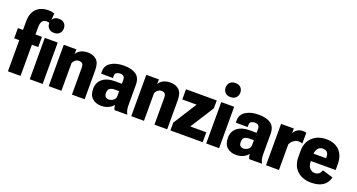

<svg xmlns="http://www.w3.org/2000/svg" viewBox="-44 -1329 3618 1946"><g transform="rotate(20 1765.0 -356.5)"><path d="M55.2 0H191.4V-411.6L189.9 -416.5V-520Q189.9 -567.9 205.1 -588.9Q220.2 -609.9 249 -609.9Q261.7 -609.9 270.5 -608.2Q279.3 -606.4 288.1 -603.5L296.4 -711.4Q282.7 -715.8 267.6 -718.8Q252.4 -721.7 231.4 -721.7Q148.9 -721.7 102.1 -674.8Q55.2 -627.9 55.2 -536.1ZM0.5 -335.9H259.8V-446.3H93.3H85.4H0.5Z M290.5 0H429.7V-446.3H290.5ZM281.2 -602.1Q281.2 -570.3 301.3 -547.9Q321.3 -525.4 359.9 -525.4Q397.9 -525.4 418.7 -547.6Q439.5 -569.8 439.5 -602.1Q439.5 -634.3 419.2 -655.8Q398.9 -677.2 360.4 -677.2Q322.3 -677.2 301.8 -655.5Q281.2 -633.8 281.2 -602.1Z M495.1 0H632.3V-297.4Q640.1 -319.3 658 -332.8Q675.8 -346.2 695.3 -346.2Q718.8 -346.2 732.2 -335Q745.6 -323.7 745.6 -288.6V0H882.8V-311.5Q882.8 -392.6 846.2 -424.6Q809.6 -456.5 752.9 -456.5Q707.5 -456.5 675 -439Q642.6 -421.4 631.8 -396H630.9V-446.3H495.1Z M927.2 -128.4Q927.2 -61.5 964.8 -27.8Q1002.4 5.9 1062.5 5.9Q1106.9 5.9 1142.6 -12.2Q1178.2 -30.3 1190.4 -52.7Q1192.4 -38.6 1195.8 -24.2Q1199.2 -9.8 1204.6 0H1339.8V-7.3Q1330.1 -22.9 1325.4 -46.1Q1320.8 -69.3 1320.8 -96.7V-314Q1320.8 -390.1 1274.2 -423.3Q1227.5 -456.5 1142.6 -456.5Q1057.1 -456.5 1003.7 -422.1Q950.2 -387.7 950.7 -327.6V-300.8L1078.6 -300.3V-326.7Q1078.6 -348.1 1094.5 -357.9Q1110.4 -367.7 1132.8 -367.7Q1157.7 -367.7 1170.7 -355.7Q1183.6 -343.8 1183.6 -319.8V-276.4H1104Q1024.4 -276.4 975.8 -237.5Q927.2 -198.7 927.2 -128.4ZM1064 -135.7Q1064 -170.4 1083.3 -183.3Q1102.5 -196.3 1136.2 -196.3H1183.6V-142.1Q1183.6 -115.2 1160.9 -98.1Q1138.2 -81.1 1113.3 -81.1Q1090.8 -81.1 1077.4 -92.8Q1064 -104.5 1064 -135.7Z M1385.3 0H1522.5V-297.4Q1530.3 -319.3 1548.1 -332.8Q1565.9 -346.2 1585.4 -346.2Q1608.9 -346.2 1622.3 -335Q1635.7 -323.7 1635.7 -288.6V0H1772.9V-311.5Q1772.9 -392.6 1736.3 -424.6Q1699.7 -456.5 1643.1 -456.5Q1597.7 -456.5 1565.2 -439Q1532.7 -421.4 1522 -396H1521V-446.3H1385.3Z M1807.6 0H2155.8V-106.9H1982.9L2145 -360.8V-446.3H1813.5V-336.4H1967.8L1807.6 -84Z M2193.8 0H2333V-446.3H2193.8ZM2184.6 -602.1Q2184.6 -570.3 2204.6 -547.9Q2224.6 -525.4 2263.2 -525.4Q2301.3 -525.4 2322 -547.6Q2342.8 -569.8 2342.8 -602.1Q2342.8 -634.3 2322.5 -655.8Q2302.2 -677.2 2263.7 -677.2Q2225.6 -677.2 2205.1 -655.5Q2184.6 -633.8 2184.6 -602.1Z M2380.4 -128.4Q2380.4 -61.5 2418 -27.8Q2455.6 5.9 2515.6 5.9Q2560.1 5.9 2595.7 -12.2Q2631.3 -30.3 2643.6 -52.7Q2645.5 -38.6 2648.9 -24.2Q2652.3 -9.8 2657.7 0H2793V-7.3Q2783.2 -22.9 2778.6 -46.1Q2773.9 -69.3 2773.9 -96.7V-314Q2773.9 -390.1 2727.3 -423.3Q2680.7 -456.5 2595.7 -456.5Q2510.3 -456.5 2456.8 -422.1Q2403.3 -387.7 2403.8 -327.6V-300.8L2531.7 -300.3V-326.7Q2531.7 -348.1 2547.6 -357.9Q2563.5 -367.7 2585.9 -367.7Q2610.8 -367.7 2623.8 -355.7Q2636.7 -343.8 2636.7 -319.8V-276.4H2557.1Q2477.5 -276.4 2429 -237.5Q2380.4 -198.7 2380.4 -128.4ZM2517.1 -135.7Q2517.1 -170.4 2536.4 -183.3Q2555.7 -196.3 2589.4 -196.3H2636.7V-142.1Q2636.7 -115.2 2614 -98.1Q2591.3 -81.1 2566.4 -81.1Q2543.9 -81.1 2530.5 -92.8Q2517.1 -104.5 2517.1 -135.7Z M2838.9 0H2978.5V-276.4Q2992.2 -306.6 3017.3 -323.5Q3042.5 -340.3 3064.9 -340.3Q3077.6 -340.3 3087.6 -338.4Q3097.7 -336.4 3109.4 -333L3109.9 -449.7Q3104 -452.1 3093.3 -453.1Q3082.5 -454.1 3069.3 -454.1Q3039.1 -454.1 3014.6 -438.2Q2990.2 -422.4 2976.6 -396.5H2976.1V-446.3H2838.9Z M3118.2 -192.9Q3118.2 -97.7 3175 -43.9Q3231.9 9.8 3327.1 9.8Q3405.3 9.8 3452.1 -21.5Q3499 -52.7 3514.6 -113.8L3398.9 -148.9Q3389.6 -120.6 3371.3 -107.4Q3353 -94.2 3328.1 -94.2Q3296.9 -94.2 3274.2 -119.1Q3251.5 -144 3251.5 -189.9V-269.5Q3251.5 -306.2 3271 -330.8Q3290.5 -355.5 3321.8 -355.5Q3356.4 -355.5 3371.3 -338.4Q3386.2 -321.3 3386.2 -292V-274.9H3192.4V-195.8H3518.6V-258.8Q3518.6 -353 3466.8 -405.3Q3415 -457.5 3323.7 -457.5Q3233.4 -457.5 3175.8 -403.3Q3118.2 -349.1 3118.2 -256.8Z"/></g></svg>

Font: Roboto Flex Super Cond Bold
Style: Regular
Weight: 700
Width: 3
Designer: Berlow after Robertson
Foundry: Google
Version: Version 3.000